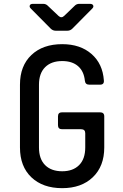

<svg xmlns="http://www.w3.org/2000/svg" viewBox="-20 -970 640 1000"><path d="M304 10Q203 10 143.5 -46.5Q84 -103 84 -202V-529Q84 -627 143.5 -683.5Q203 -740 304 -740Q398 -740 456.5 -689Q515 -638 521 -551Q523 -529 501 -529H445Q424 -529 422 -550Q417 -599 386.5 -625.5Q356 -652 304 -652Q247 -652 215 -620Q183 -588 183 -529V-202Q183 -142 215 -110Q247 -78 304 -78Q360 -78 392 -110Q424 -142 424 -202V-276Q424 -297 402 -297H303Q282 -297 282 -318V-364Q282 -385 303 -385H501Q523 -385 523 -364V-202Q523 -104 463.5 -47Q404 10 304 10ZM270 -810Q255 -810 244 -821L142 -924Q132 -933 135 -941.5Q138 -950 152 -950H205Q220 -950 230 -939L285 -887Q300 -873 315 -888L368 -939Q378 -950 393 -950H448Q462 -950 465.5 -941.5Q469 -933 459 -924L357 -821Q346 -810 331 -810Z"/></svg>

Font: Pitagon Sans Mono Medium
Style: Regular
Weight: 500
Monospace: yes
Designer: Travis Tran
Foundry: Pitagon
Version: Version 1.001; ttfautohint (v1.8.4.7-5d5b);gftools[0.9.26]